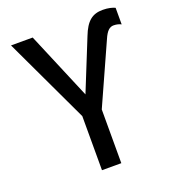

<svg xmlns="http://www.w3.org/2000/svg" viewBox="-132 -824 828 924"><g transform="rotate(-20 281.5 -362.0)"><path d="M232 0H331V-275L470 -584C487 -624 503 -636 523 -636C538 -636 552 -632 561 -627V-712C548 -718 527 -724 499 -724C446 -724 414 -700 387 -630L282 -370L137 -714H26L232 -277Z"/></g></svg>

Font: Noto Sans Mono SemiCondensed Medium
Style: Regular
Weight: 500
Width: 4
Designer: Monotype Design Team
Foundry: Monotype Imaging Inc.
Version: Version 2.014